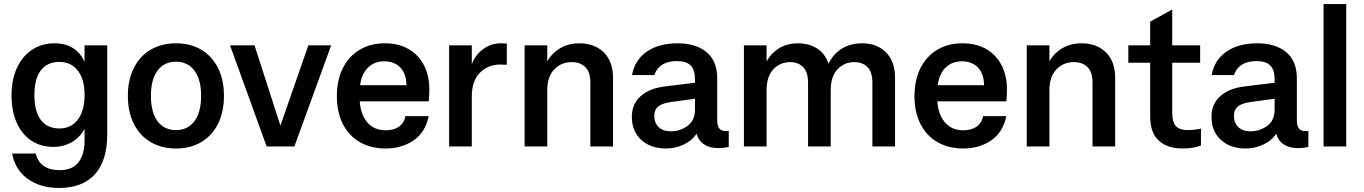

<svg xmlns="http://www.w3.org/2000/svg" viewBox="-20 -724 6740 949"><path d="M398 -500H510V-60Q510 70 449 137.5Q388 205 272 205Q180 205 117.5 160.5Q55 116 40 35H157Q165 73 194.5 95Q224 117 275 117Q338 117 368 78Q398 39 398 -31V-86Q374 -44 334 -21Q294 2 244 2Q182 2 135.5 -28.5Q89 -59 63 -116.5Q37 -174 37 -253Q37 -332 64.5 -390Q92 -448 140 -479Q188 -510 249 -510Q355 -510 398 -419ZM398 -254Q398 -332 364.5 -375Q331 -418 274 -418Q214 -418 182 -376.5Q150 -335 150 -254Q150 -173 182 -131Q214 -89 274 -89Q331 -89 364.5 -132.5Q398 -176 398 -254Z M1087 -250Q1087 -170 1057 -111Q1027 -52 973.5 -21Q920 10 850 10Q780 10 726 -21Q672 -52 642 -111Q612 -170 612 -250Q612 -330 642 -389Q672 -448 726 -479Q780 -510 850 -510Q920 -510 973.5 -479Q1027 -448 1057 -389Q1087 -330 1087 -250ZM726 -250Q726 -169 758.5 -125Q791 -81 850 -81Q908 -81 941 -125Q974 -169 974 -250Q974 -331 941 -375Q908 -419 850 -419Q791 -419 758.5 -375Q726 -331 726 -250Z M1366 -103 1504 -500H1617L1435 0H1298L1117 -500H1238Z M2099 -223H1758Q1763 -156 1796.5 -118Q1830 -80 1886 -80Q1927 -80 1952.5 -98.5Q1978 -117 1984 -150H2099Q2082 -69 2023.5 -29.5Q1965 10 1886 10Q1814 10 1759.5 -21Q1705 -52 1675 -110.5Q1645 -169 1645 -248Q1645 -329 1675 -388Q1705 -447 1758.5 -478.5Q1812 -510 1882 -510Q1951 -510 2000.5 -481Q2050 -452 2076 -400.5Q2102 -349 2102 -284Q2102 -247 2099 -223ZM1989 -303Q1988 -360 1958.5 -390.5Q1929 -421 1879 -421Q1831 -421 1799 -390Q1767 -359 1760 -303Z M2200 0V-500H2312V-406Q2327 -450 2366.5 -480Q2406 -510 2456 -510Q2476 -510 2485 -509V-404Q2472 -405 2452 -405Q2393 -405 2352.5 -365Q2312 -325 2312 -247V0Z M3010 -339V0H2898V-315Q2898 -368 2873 -392.5Q2848 -417 2805 -417Q2755 -417 2720 -381.5Q2685 -346 2685 -278V0H2573V-500H2685V-421Q2710 -464 2751 -487Q2792 -510 2843 -510Q2919 -510 2964.5 -465Q3010 -420 3010 -339Z M3582 -77V2Q3558 8 3529 8Q3488 8 3460.5 -10Q3433 -28 3423 -63Q3400 -28 3358 -9Q3316 10 3272 10Q3196 10 3149.5 -32.5Q3103 -75 3103 -147Q3103 -210 3147 -249Q3191 -288 3268 -297L3415 -315V-332Q3415 -379 3393.5 -400.5Q3372 -422 3326 -422Q3238 -422 3214 -353H3104Q3117 -427 3176.5 -468.5Q3236 -510 3330 -510Q3419 -510 3472 -466.5Q3525 -423 3525 -336V-128Q3525 -76 3566 -76Q3575 -76 3582 -77ZM3415 -182V-236L3298 -220Q3254 -214 3234 -198Q3214 -182 3214 -150Q3214 -117 3235.5 -96Q3257 -75 3296 -75Q3341 -75 3378 -101.5Q3415 -128 3415 -182Z M4404 -339V0H4292V-315Q4292 -368 4267.5 -392.5Q4243 -417 4203 -417Q4153 -417 4119.5 -381.5Q4086 -346 4086 -278V0H3974V-315Q3974 -368 3949.5 -392.5Q3925 -417 3886 -417Q3836 -417 3802.5 -381.5Q3769 -346 3769 -278V0H3657V-500H3769V-421Q3794 -464 3833.5 -487Q3873 -510 3924 -510Q3979 -510 4019 -484Q4059 -458 4075 -409Q4099 -458 4141.5 -484Q4184 -510 4241 -510Q4315 -510 4359.5 -465Q4404 -420 4404 -339Z M4954 -223H4613Q4618 -156 4651.5 -118Q4685 -80 4741 -80Q4782 -80 4807.5 -98.5Q4833 -117 4839 -150H4954Q4937 -69 4878.5 -29.5Q4820 10 4741 10Q4669 10 4614.5 -21Q4560 -52 4530 -110.5Q4500 -169 4500 -248Q4500 -329 4530 -388Q4560 -447 4613.5 -478.5Q4667 -510 4737 -510Q4806 -510 4855.5 -481Q4905 -452 4931 -400.5Q4957 -349 4957 -284Q4957 -247 4954 -223ZM4844 -303Q4843 -360 4813.5 -390.5Q4784 -421 4734 -421Q4686 -421 4654 -390Q4622 -359 4615 -303Z M5492 -339V0H5380V-315Q5380 -368 5355 -392.5Q5330 -417 5287 -417Q5237 -417 5202 -381.5Q5167 -346 5167 -278V0H5055V-500H5167V-421Q5192 -464 5233 -487Q5274 -510 5325 -510Q5401 -510 5446.5 -465Q5492 -420 5492 -339Z M5916 -5Q5879 10 5825 10Q5751 10 5708 -28.5Q5665 -67 5665 -149V-414H5557V-500H5665V-617L5774 -677V-500H5912V-414H5774V-167Q5774 -121 5792 -101Q5810 -81 5851 -81Q5881 -81 5916 -88Z M6447 -77V2Q6423 8 6394 8Q6353 8 6325.5 -10Q6298 -28 6288 -63Q6265 -28 6223 -9Q6181 10 6137 10Q6061 10 6014.5 -32.5Q5968 -75 5968 -147Q5968 -210 6012 -249Q6056 -288 6133 -297L6280 -315V-332Q6280 -379 6258.5 -400.5Q6237 -422 6191 -422Q6103 -422 6079 -353H5969Q5982 -427 6041.5 -468.5Q6101 -510 6195 -510Q6284 -510 6337 -466.5Q6390 -423 6390 -336V-128Q6390 -76 6431 -76Q6440 -76 6447 -77ZM6280 -182V-236L6163 -220Q6119 -214 6099 -198Q6079 -182 6079 -150Q6079 -117 6100.5 -96Q6122 -75 6161 -75Q6206 -75 6243 -101.5Q6280 -128 6280 -182Z M6522 -704H6634V0H6522Z"/></svg>

Font: CBA Beacon Sans Bold
Style: Regular
Weight: 700
Designer: Wei Huang
Foundry: Wei Huang
Version: Version 1.002